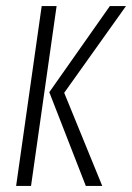

<svg xmlns="http://www.w3.org/2000/svg" viewBox="-20 -611 434 631"><path d="M262 0 142 -308 341 -591H394L191 -306L316 0ZM33 0 117 -591H166L82 0Z"/></svg>

Font: Alumni Sans Thin Light
Style: Italic
Weight: 300
Italic angle: -8°
Version: Version 1.016